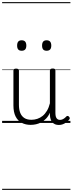

<svg xmlns="http://www.w3.org/2000/svg" viewBox="-20 -1163 686 1816"><path d="M270 18Q222 18 185 -1.5Q148 -21 127.5 -61.5Q107 -102 107 -166V-496Q107 -505 113 -509.5Q119 -514 132 -514Q146 -514 152.5 -509.5Q159 -505 159 -496V-171Q159 -127 171.5 -95.5Q184 -64 210 -47Q236 -30 277 -30Q306 -30 333 -39Q360 -48 383 -66.5Q406 -85 424 -115Q442 -145 452 -186V-496Q452 -506 458.5 -510.5Q465 -515 479 -515Q492 -515 498 -510.5Q504 -506 504 -496V-93Q504 -73 508.5 -58.5Q513 -44 523 -36.5Q533 -29 547 -29Q557 -29 567 -32.5Q577 -36 587 -43Q597 -50 607 -61Q613 -67 620 -66.5Q627 -66 633 -59Q638 -54 639.5 -47Q641 -40 636 -34Q625 -19 609 -7Q593 5 575 12Q557 19 537 19Q517 19 502 13Q487 7 476 -5Q465 -17 459 -35Q453 -53 452 -76V-97Q437 -63 415.5 -41Q394 -19 370 -6Q346 7 320.5 12.5Q295 18 270 18ZM185 -683Q163 -683 152.5 -695Q142 -707 142 -732Q142 -757 152.5 -769.5Q163 -782 185 -782Q207 -782 218 -769.5Q229 -757 229 -732Q229 -707 218 -695Q207 -683 185 -683ZM421 -683Q399 -683 388.5 -695Q378 -707 378 -732Q378 -757 388.5 -769.5Q399 -782 421 -782Q443 -782 454 -769.5Q465 -757 465 -732Q465 -707 454 -695Q443 -683 421 -683ZM0 623H646V633H0ZM0 -20H646V0H0ZM0 -505H646V-500H0ZM0 -1143H646V-1133H0Z"/></svg>

Font: Playwrite CL Guides
Style: Regular
Weight: 400
Designer: Veronika Burian, José Scaglione
Foundry: TypeTogether
Version: Version 1.003